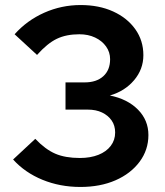

<svg xmlns="http://www.w3.org/2000/svg" viewBox="-20 -731 656 762"><path d="M299 11Q218 11 148.5 -17.5Q79 -46 32 -98L120 -180Q160 -138 199.5 -121Q239 -104 297 -104Q339 -104 370.5 -116.5Q402 -129 419.5 -152Q437 -175 437 -205Q437 -233 423 -253Q409 -273 385 -284.5Q361 -296 328 -296H240V-404H316Q363 -404 390 -428.5Q417 -453 417 -496Q417 -524 401 -546.5Q385 -569 357.5 -582Q330 -595 295 -595Q243 -595 205.5 -577Q168 -559 127 -513L38 -595Q87 -650 155.5 -680.5Q224 -711 300 -711Q373 -711 429 -685.5Q485 -660 517 -615Q549 -570 549 -512Q549 -456 512 -412.5Q475 -369 416 -352Q486 -338 527.5 -296Q569 -254 569 -195Q569 -136 534 -89Q499 -42 438.5 -15.5Q378 11 299 11Z"/></svg>

Font: Red Hat Display ExtraBold
Style: Regular
Weight: 800
Designer: Pentagram, MCKL
Foundry: Pentagram, MCKL
Version: Version 1.023